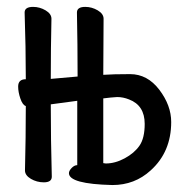

<svg xmlns="http://www.w3.org/2000/svg" viewBox="-20 -510 540 552"><path d="M303.2 22Q178.2 19 178.2 -12.2Q178.2 -19 186 -27.1Q193.8 -35.2 202.1 -35.2V-220.2L126 -210Q126 -108.9 128.9 -2Q128.9 14.2 106 14.2Q85.9 14.2 68.8 4.2Q51.8 -5.9 51.8 -20Q54.2 -115.2 54.2 -205.1Q44.9 -208 38.6 -226.6Q32.2 -245.1 32.2 -261.2Q32.2 -282.2 54.2 -282.2Q54.2 -375 50.8 -474.1Q50.8 -490.2 75.2 -490.2Q94.2 -490.2 111.1 -480.2Q127.9 -470.2 127.9 -456.1Q126 -371.1 126 -283.2L203.1 -290Q203.1 -381.8 201.2 -474.1Q201.2 -490.2 225.1 -490.2Q244.1 -490.2 261 -480.2Q277.8 -470.2 277.8 -456.1L276.9 -294.9Q305.2 -296.9 354 -296.9Q403.8 -296.9 438 -252Q472.2 -207 472.2 -159.2Q472.2 -73.2 413.1 -20Q367.2 22 303.2 22ZM284.2 -40Q311 -40 338.6 -54.9Q366.2 -69.8 381.1 -91.3Q396 -112.8 396 -153.8Q396 -207 351.1 -224.1Q334 -231 316.9 -231Q298.8 -230 276.9 -227.1V-41Z"/></svg>

Font: LXGW WenKai Mono GB Screen
Style: Regular
Weight: 400
Monospace: yes
Designer: LXGW / Fontworks Inc.
Foundry: LXGW / Fontworks Inc.
Version: Version 1.510;January 18,2025